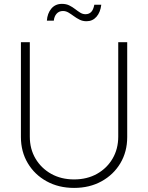

<svg xmlns="http://www.w3.org/2000/svg" viewBox="-20 -941 749 972"><path d="M355 10.3Q276.9 10.3 216.1 -23.2Q155.3 -56.6 120.6 -115Q85.9 -173.3 85.9 -247.1V-727.5H130.9V-249.5Q130.9 -187 159.7 -138.2Q188.5 -89.4 239 -61Q289.6 -32.7 355 -32.7Q420.9 -32.7 471.2 -61Q521.5 -89.4 550 -138.2Q578.6 -187 578.6 -249.5V-727.5H624V-247.1Q624 -172.9 589.4 -114.7Q554.7 -56.6 494.1 -23.2Q433.6 10.3 355 10.3ZM418 -833.5Q398.4 -833.5 382.6 -841.6Q366.7 -849.6 353.3 -859.6Q339.8 -869.6 326.7 -877.4Q313.5 -885.3 298.8 -885.3Q278.8 -885.3 266.6 -871.6Q254.4 -857.9 252.4 -836.4H217.3Q219.7 -873 239.7 -897.2Q259.8 -921.4 293.5 -921.4Q315.4 -921.4 331.3 -913.3Q347.2 -905.3 360.4 -895Q373.5 -884.8 386 -877Q398.4 -869.1 412.6 -869.1Q430.7 -869.1 441.7 -880.4Q452.6 -891.6 457.5 -917H492.7Q488.3 -878.9 468.5 -856.2Q448.7 -833.5 418 -833.5Z"/></svg>

Font: Inter 20pt ExtraLight
Style: Regular
Weight: 250
Version: Version 4.001;git-66647c0bb